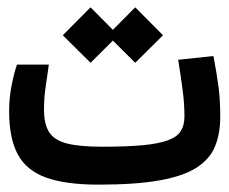

<svg xmlns="http://www.w3.org/2000/svg" viewBox="-20 -501 626 524"><path d="M248.5 2.9Q158.7 2.9 105.2 -16.6Q51.8 -36.1 28.3 -80.1Q4.9 -124 4.9 -197.3Q4.9 -234.9 12 -269.5Q19 -304.2 26.4 -324.7H113.3Q106.9 -281.7 103.5 -256.3Q100.1 -231 100.1 -200.7Q100.1 -162.1 114.3 -140.1Q128.4 -118.2 162.8 -109.4Q197.3 -100.6 258.3 -100.6Q326.2 -100.6 369.9 -104.7Q413.6 -108.9 438.5 -118.2Q463.4 -127.4 473.4 -143.3Q483.4 -159.2 483.4 -183.1Q483.4 -215.8 479 -251Q474.6 -286.1 466.3 -337.9L562.5 -348.1Q571.8 -299.3 576.4 -263.7Q581.1 -228 581.1 -182.1Q581.1 -136.7 567.1 -102.1Q553.2 -67.4 517.1 -43.9Q481 -20.5 416 -8.8Q351.1 2.9 248.5 2.9ZM349.1 -329.6 273.4 -404.8 349.1 -481 424.8 -404.8ZM227.1 -329.6 151.4 -404.8 227.1 -481 302.7 -404.8Z"/></svg>

Font: Cascadia Code
Style: Regular
Weight: 400
Designer: Aaron Bell
Foundry: Saja Typeworks
Version: Version 2404.023